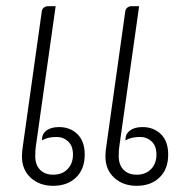

<svg xmlns="http://www.w3.org/2000/svg" viewBox="-20 -596 620 621"><path d="M51 -90Q51 -106 54 -124L115 -558Q116 -567 122 -571.5Q128 -576 135 -576H160L96 -123Q94 -112 94 -91Q94 -63 109.5 -47Q125 -31 152 -31Q181 -31 198.5 -49Q216 -67 216 -96Q216 -124 200.5 -138.5Q185 -153 163 -153Q134 -153 116 -142V-147Q116 -163 130.5 -174Q145 -185 171 -185Q207 -185 230.5 -162Q254 -139 254 -96Q254 -49 226 -22Q198 5 152 5Q108 5 79.5 -21Q51 -47 51 -90ZM321 -90Q321 -106 324 -124L385 -558Q386 -567 392 -571.5Q398 -576 405 -576H430L366 -123Q364 -112 364 -91Q364 -63 379.5 -47Q395 -31 422 -31Q451 -31 468.5 -49Q486 -67 486 -96Q486 -124 470.5 -138.5Q455 -153 433 -153Q404 -153 386 -142V-147Q386 -163 400.5 -174Q415 -185 441 -185Q477 -185 500.5 -162Q524 -139 524 -96Q524 -49 496 -22Q468 5 422 5Q378 5 349.5 -21Q321 -47 321 -90Z"/></svg>

Font: Krub ExtraLight
Style: Italic
Weight: 275
Italic angle: -8°
Designer: Ekaluck Peanpanawate
Foundry: Cadson Demak Co.,Ltd.
Version: Version 1.000; ttfautohint (v1.6)